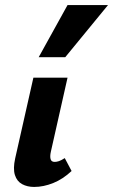

<svg xmlns="http://www.w3.org/2000/svg" viewBox="-20 -731 447 759"><path d="M115 8Q88 8 67.5 -3Q47 -14 39 -39Q31 -64 40 -105L112 -424H247L181 -131Q177 -113 180 -102Q183 -91 196 -91Q204 -91 213 -94Q222 -97 236 -106L263 -55Q229 -23 190.5 -7.5Q152 8 115 8ZM133 -505 247 -711H407L238 -505Z"/></svg>

Font: Ysabeau Infant ExtraBold
Style: Italic
Weight: 800
Italic angle: -12°
Designer: Christian Thalmann (Catharsis Fonts)
Version: Version 2.001;gftools[0.9.30]; featfreeze: ss01,ss02,lnum